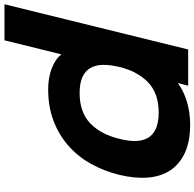

<svg xmlns="http://www.w3.org/2000/svg" viewBox="-26 -854 890 879"><g transform="rotate(-90 419.5 -415.0)"><path d="M632 1H466L478 -45H476Q441 -19 392 -4.5Q343 10 288 10Q210 10 158 -14.5Q106 -39 78 -82Q50 -125 45.5 -184.5Q41 -244 58 -314Q75 -384 108.5 -444Q142 -504 191.5 -547.5Q241 -591 305.5 -615.5Q370 -640 449 -640Q502 -640 544.5 -624Q587 -608 608 -581H610L674 -840H839ZM552 -314Q562 -356 561.5 -389.5Q561 -423 547 -447Q533 -471 505 -483.5Q477 -496 433 -496Q344 -496 293.5 -447Q243 -398 223 -314Q212 -272 213 -238.5Q214 -205 228 -182Q242 -159 270.5 -146.5Q299 -134 343 -134Q431 -134 481.5 -182.5Q532 -231 552 -314Z"/></g></svg>

Font: TypoPRO Sinkin Sans
Style: 700 Bold Italic
Weight: 700
Italic angle: -112°
Designer: Keith Bates
Foundry: K-Type
Version: Sinkin Sans (version 1.0)  by Keith Bates   •   © 2014   www